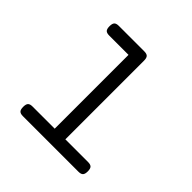

<svg xmlns="http://www.w3.org/2000/svg" viewBox="-167 -788 934 934"><g transform="rotate(45 300.0 -320.5)"><path d="M270 -574.2H136.7Q120.1 -574.2 113 -581.5Q106 -588.9 106 -607.4Q106 -626 113 -633.3Q120.1 -640.6 136.7 -640.6H312.5Q329.1 -640.6 336.2 -633.3Q343.3 -626 343.3 -607.4V-66.4H500Q516.6 -66.4 523.7 -59.1Q530.8 -51.8 530.8 -33.2Q530.8 -14.6 523.7 -7.3Q516.6 0 500 0H117.2Q100.6 0 93.5 -7.3Q86.4 -14.6 86.4 -33.2Q86.4 -51.8 93.5 -59.1Q100.6 -66.4 117.2 -66.4H270Z"/></g></svg>

Font: Courier Prime
Style: Regular
Weight: 400
Designer: Alan Dague-Greene
Foundry: Quote-Unquote Apps
Version: Version 1.203